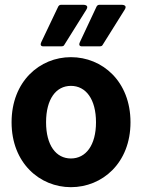

<svg xmlns="http://www.w3.org/2000/svg" viewBox="-20 -752 589 796"><path d="M28 -245C28 -76 145 24 274 24C404 24 521 -76 521 -245C521 -415 404 -515 274 -515C145 -515 28 -415 28 -245ZM171 -245C171 -341 212 -396 274 -396C336 -396 378 -341 378 -245C378 -150 336 -95 274 -95C212 -95 171 -150 171 -245ZM151 -577C142 -557 162 -560 162 -560H235C239 -560 244 -561 246 -565L338 -712C351 -732 327 -732 327 -732H232C227 -732 223 -728 221 -724ZM311 -577C302 -557 322 -560 322 -560H394C398 -560 403 -561 405 -565L497 -712C510 -732 486 -732 486 -732H391C387 -732 382 -729 380 -724Z"/></svg>

Font: Falling Sky
Style: Bd
Weight: 700
Designer: Paul D. Hunt
Foundry: Adobe Systems Incorporated
Version: Version 1.02